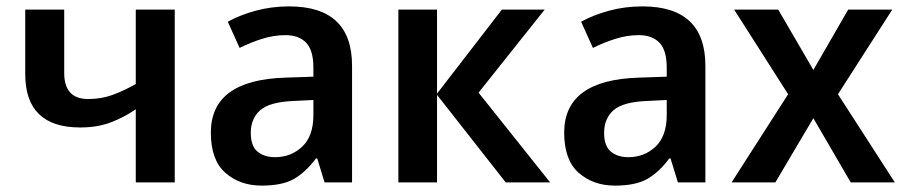

<svg xmlns="http://www.w3.org/2000/svg" viewBox="-20 -571 2832 601"><path d="M181 -541H59V-339Q59 -172 231 -172Q285 -172 327 -188Q369 -204 405 -229V0H527V-541H405V-308Q368 -287 332.5 -274Q297 -261 256 -261Q181 -261 181 -343Z M961 -258V-211Q961 -145 926 -112Q891 -79 841 -79Q807 -79 786 -96.5Q765 -114 765 -155Q765 -200 794.5 -226Q824 -252 900 -255ZM885 -551Q830 -551 780.5 -537.5Q731 -524 693 -503L730 -421Q764 -438 800.5 -449.5Q837 -461 874 -461Q915 -461 938 -437.5Q961 -414 961 -359V-331L874 -328Q640 -321 640 -156Q640 -70 685.5 -30Q731 10 799 10Q863 10 899.5 -10.5Q936 -31 969 -75H973L996 0H1082V-365Q1082 -551 885 -551Z M1551 -541H1685L1478 -281L1702 0H1563L1348 -274V0H1227V-541H1348V-278Z M2067 -258V-211Q2067 -145 2032 -112Q1997 -79 1947 -79Q1913 -79 1892 -96.5Q1871 -114 1871 -155Q1871 -200 1900.5 -226Q1930 -252 2006 -255ZM1991 -551Q1936 -551 1886.5 -537.5Q1837 -524 1799 -503L1836 -421Q1870 -438 1906.5 -449.5Q1943 -461 1980 -461Q2021 -461 2044 -437.5Q2067 -414 2067 -359V-331L1980 -328Q1746 -321 1746 -156Q1746 -70 1791.5 -30Q1837 10 1905 10Q1969 10 2005.5 -10.5Q2042 -31 2075 -75H2079L2102 0H2188V-365Q2188 -551 1991 -551Z M2447 -276 2278 -541H2416L2526 -352L2635 -541H2773L2603 -276L2781 0H2643L2526 -201L2407 0H2270Z"/></svg>

Font: Noto Sans Display Medium
Style: Regular
Weight: 500
Designer: Monotype Design Team
Foundry: Monotype Imaging Inc.
Version: Version 1.900